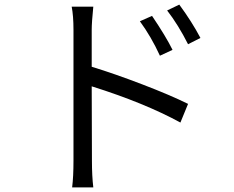

<svg xmlns="http://www.w3.org/2000/svg" viewBox="-20 -771 1017 833"><path d="M639.6 -702.1Q700.2 -612.3 728.5 -554.7L673.8 -529.3Q635.7 -612.3 586.9 -678.7ZM291 -742.2H384.8Q377.9 -673.8 377.9 -641.6V-481.4Q476.6 -451.2 597.7 -404.8Q718.8 -358.4 795.9 -320.3L762.7 -239.3Q607.4 -324.2 377.9 -396.5Q378.9 -250 378.9 -73.2Q378.9 -6.8 384.8 42H293Q298.8 -4.9 298.8 -73.2V-641.6Q298.8 -702.1 291 -742.2ZM705.1 -725.6 757.8 -751Q812.5 -676.8 849.6 -606.4L795.9 -579.1Q752.9 -664.1 705.1 -725.6Z"/></svg>

Font: Min Sans
Style: Regular
Weight: 400
Designer: Jinseong-Kim, NotoSansCJK, Nunito
Foundry: Jinseong-Kim
Version: Version 1.400;Glyphs 3.1.2 (3151)